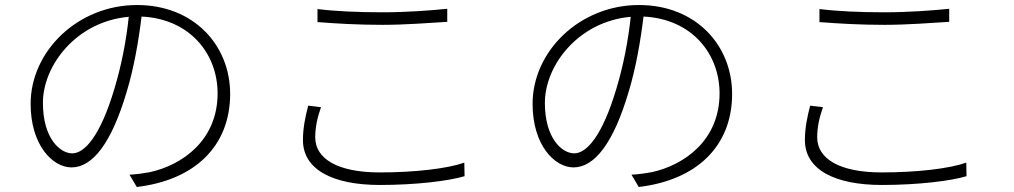

<svg xmlns="http://www.w3.org/2000/svg" viewBox="-20 -723 4040 765"><path d="M493 -656C483 -560 463 -459 436 -370C380 -181 317 -112 268 -112C219 -112 151 -172 151 -313C151 -464 286 -638 493 -656ZM544 -657C736 -648 847 -509 847 -351C847 -163 705 -65 577 -37C555 -33 523 -28 496 -27L525 22C754 -5 897 -139 897 -349C897 -542 753 -703 526 -703C290 -703 102 -519 102 -309C102 -146 189 -56 265 -56C348 -56 424 -151 485 -358C513 -450 532 -558 544 -657Z M1245 -687V-635C1322 -629 1407 -624 1504 -624C1595 -624 1696 -632 1762 -636V-688C1693 -681 1599 -674 1504 -674C1407 -674 1316 -678 1245 -687ZM1259 -296 1208 -302C1197 -260 1187 -214 1187 -165C1187 -47 1306 14 1494 14C1637 14 1768 -2 1831 -21L1830 -75C1762 -51 1633 -36 1493 -36C1324 -36 1236 -91 1236 -176C1236 -214 1244 -254 1259 -296Z M2493 -656C2483 -560 2463 -459 2436 -370C2380 -181 2317 -112 2268 -112C2219 -112 2151 -172 2151 -313C2151 -464 2286 -638 2493 -656ZM2544 -657C2736 -648 2847 -509 2847 -351C2847 -163 2705 -65 2577 -37C2555 -33 2523 -28 2496 -27L2525 22C2754 -5 2897 -139 2897 -349C2897 -542 2753 -703 2526 -703C2290 -703 2102 -519 2102 -309C2102 -146 2189 -56 2265 -56C2348 -56 2424 -151 2485 -358C2513 -450 2532 -558 2544 -657Z M3245 -687V-635C3322 -629 3407 -624 3504 -624C3595 -624 3696 -632 3762 -636V-688C3693 -681 3599 -674 3504 -674C3407 -674 3316 -678 3245 -687ZM3259 -296 3208 -302C3197 -260 3187 -214 3187 -165C3187 -47 3306 14 3494 14C3637 14 3768 -2 3831 -21L3830 -75C3762 -51 3633 -36 3493 -36C3324 -36 3236 -91 3236 -176C3236 -214 3244 -254 3259 -296Z"/></svg>

Font: Noto Sans SC Light
Style: Regular
Weight: 300
Designer: Ryoko NISHIZUKA 西塚涼子 (kana, bopomofo & ideographs); Paul D. Hunt (Latin, Greek & Cyrillic); Sandoll Communications 산돌커뮤니
Foundry: Adobe
Version: Version 2.004;hotconv 1.0.118;makeotfexe 2.5.65603